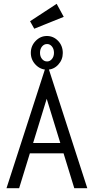

<svg xmlns="http://www.w3.org/2000/svg" viewBox="-20 -983 490 1003"><path d="M368 0 312 -182H136L80 0H14L219 -634H231L436 0ZM224 -467 153 -236H295ZM225 -619Q191 -619 166 -645Q141 -671 141 -707Q141 -743 166 -769Q191 -795 225 -795Q259 -795 283.5 -769.5Q308 -744 308 -706Q308 -671 284 -645Q260 -619 225 -619ZM226 -662Q241 -662 251.5 -675Q262 -688 262 -707Q262 -727 251.5 -740Q241 -753 226 -753Q210 -753 199.5 -740Q189 -727 189 -707Q189 -688 199.5 -675Q210 -662 226 -662ZM159 -833 137 -872 276 -963 313 -895Z"/></svg>

Font: Inconsolata SemiCondensed
Style: Regular
Weight: 400
Width: 4
Monospace: yes
Designer: Raph Levien, Cyreal, Brenton Simpson
Foundry: Raph Levien, Cyreal, Google
Version: Version 3.001; ttfautohint (v1.8.2.53-6de2)